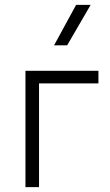

<svg xmlns="http://www.w3.org/2000/svg" viewBox="-20 -772 455 792"><path d="M85 0V-480H386V-428H141V0ZM203 -585 294 -752H354L257 -585Z"/></svg>

Font: Geologica-Sharp
Style: Regular
Weight: 100
Designer: Sindre Bremnes, Frode Helland
Foundry: Monokrom Skriftforlag AS
Version: Version 1.010;gftools[0.9.28]